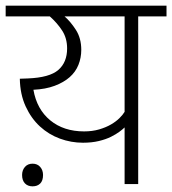

<svg xmlns="http://www.w3.org/2000/svg" viewBox="-30 -650 608 678"><path d="M48 -32Q48 -49 58 -60.5Q68 -72 85 -72Q102 -72 112 -60.5Q122 -49 122 -32Q122 -12 112 -2Q102 8 85 8Q68 8 58 -2.5Q48 -13 48 -32ZM458 -592V0H410V-200Q404 -194 392 -185Q380 -176 362 -167Q344 -158 319 -152Q294 -146 263 -146Q221 -146 181.5 -160.5Q142 -175 111 -203.5Q80 -232 60.5 -274.5Q41 -317 40 -372L68 -373Q145 -376 176 -403Q207 -430 207 -479Q207 -515 189.5 -542Q172 -569 146 -592H-10V-630H558V-592ZM410 -255V-592H198Q219 -574 238 -544.5Q257 -515 257 -474Q257 -446 247 -421Q237 -396 216 -377.5Q195 -359 163 -347Q131 -335 88 -333Q100 -264 147.5 -225Q195 -186 267 -186Q296 -186 320 -193Q344 -200 362 -210.5Q380 -221 392 -233Q404 -245 410 -255Z"/></svg>

Font: Ek Mukta ExtraLight
Style: Regular
Weight: 275
Designer: Girish Dalvi and Yashodeep Gholap
Foundry: Ek Type
Version: Version 2.538;PS 1.002;hotconv 16.6.51;makeotf.lib2.5.65220;